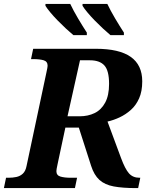

<svg xmlns="http://www.w3.org/2000/svg" viewBox="-43 -964 770 984"><path d="M-23 0 -12 -53H1Q22 -53 41 -57Q60 -61 74 -74Q88 -87 93 -113L195 -593Q198 -607 199.5 -615Q201 -623 201 -627Q201 -649 181 -655Q161 -661 129 -661H116L127 -714H448Q568 -714 627 -672.5Q686 -631 686 -547Q686 -496 670 -460Q654 -424 627.5 -400.5Q601 -377 570 -362.5Q539 -348 508 -341L577 -155Q598 -98 618 -75.5Q638 -53 672 -53H676L665 0H655Q586 0 540 -8.5Q494 -17 466.5 -42Q439 -67 424 -114L361 -310H292L253 -127Q249 -109 247.5 -100Q246 -91 246 -87Q246 -65 267 -59Q288 -53 319 -53H352L341 0ZM365 -368Q408 -368 442 -384.5Q476 -401 496 -438Q516 -475 516 -534Q516 -602 492 -628.5Q468 -655 418 -655H367L303 -368ZM523 -784Q506 -798 485 -817.5Q464 -837 442.5 -859Q421 -881 404.5 -901Q388 -921 380 -934V-944H507Q523 -910 547 -869.5Q571 -829 592 -797V-784ZM333 -784Q316 -798 295 -817.5Q274 -837 252.5 -859Q231 -881 214.5 -901Q198 -921 190 -934V-944H317Q333 -910 357 -869.5Q381 -829 402 -797V-784Z"/></svg>

Font: Noto Serif
Style: Italic
Weight: 400
Italic angle: -12°
Designer: Monotype Design Team
Foundry: Monotype Imaging Inc.
Version: Version 2.013